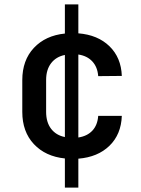

<svg xmlns="http://www.w3.org/2000/svg" viewBox="-20 -710 640 870"><path d="M274 140V8Q186 -1 133.5 -57Q81 -113 81 -203V-347Q81 -437 133.5 -493Q186 -549 274 -558V-690H335V-559Q423 -552 476 -500.5Q529 -449 532 -366L425 -365Q422 -406 398.5 -431.5Q375 -457 335 -463V-87Q375 -93 398.5 -118Q422 -143 425 -185H532Q529 -101 476 -49.5Q423 2 335 9V140ZM189 -203Q189 -156 211.5 -126.5Q234 -97 274 -89V-461Q234 -453 211.5 -423.5Q189 -394 189 -348Z"/></svg>

Font: JetBrains Mono SemiBold
Style: Regular
Weight: 472
Monospace: yes
Designer: Philipp Nurullin, Konstantin Bulenkov
Foundry: JetBrains
Version: Version 2.305; ttfautohint (v1.8.4.7-5d5b)